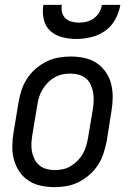

<svg xmlns="http://www.w3.org/2000/svg" viewBox="-20 -760 540 788"><path d="M204 8Q175 8 147 2Q119 -4 96.5 -19Q74 -34 59 -56.5Q44 -79 37 -106Q30 -133 30.5 -161.5Q31 -190 36 -219L56 -339Q60 -364 68 -389Q76 -414 90.5 -436.5Q105 -459 125.5 -477Q146 -495 170 -507Q194 -519 219.5 -523.5Q245 -528 270 -528Q299 -528 327 -522Q355 -516 377 -501Q399 -486 414.5 -463.5Q430 -441 436.5 -414Q443 -387 442.5 -358.5Q442 -330 437 -301L418 -181Q413 -156 405 -131Q397 -106 382.5 -83.5Q368 -61 347.5 -43Q327 -25 303.5 -13Q280 -1 254.5 3.5Q229 8 204 8ZM205 -62Q221 -62 238 -65.5Q255 -69 270 -78Q285 -87 298 -100Q311 -113 319.5 -128Q328 -143 333 -159.5Q338 -176 341 -192L361 -312Q364 -330 364.5 -347.5Q365 -365 362 -381.5Q359 -398 352 -413Q345 -428 332.5 -438.5Q320 -449 303 -453.5Q286 -458 269 -458Q252 -458 235.5 -454.5Q219 -451 203.5 -442Q188 -433 175.5 -420Q163 -407 154 -392Q145 -377 140 -360.5Q135 -344 133 -328L113 -208Q110 -190 109 -172.5Q108 -155 111 -138.5Q114 -122 121.5 -107Q129 -92 141.5 -81.5Q154 -71 170.5 -66.5Q187 -62 205 -62ZM293 -600Q263 -600 234.5 -607.5Q206 -615 186 -633.5Q166 -652 159.5 -681Q153 -710 158 -740H234Q231 -724 234.5 -709.5Q238 -695 248.5 -685Q259 -675 274 -671Q289 -667 304 -667Q320 -667 336 -671Q352 -675 365.5 -685Q379 -695 387.5 -709.5Q396 -724 398 -740H474Q469 -710 453.5 -681Q438 -652 411.5 -633.5Q385 -615 354 -607.5Q323 -600 293 -600Z"/></svg>

Font: Iosevka SS04 Oblique
Style: Regular
Weight: 400
Italic angle: -9°
Monospace: yes
Designer: Belleve Invis
Foundry: Belleve Invis
Version: Version 19.0.0; ttfautohint (v1.8.4)